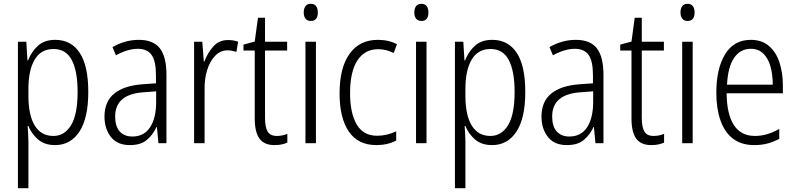

<svg xmlns="http://www.w3.org/2000/svg" viewBox="-20 -751 4173 1007"><path d="M270 -542Q353 -542 398 -474Q443 -406 443 -269Q443 -131 396.5 -60.5Q350 10 269 10Q213 10 179 -20Q145 -50 129 -90H125Q126 -72 127.5 -50.5Q129 -29 129 -8V236H74V-532H118L124 -434H127Q145 -480 179 -511Q213 -542 270 -542ZM261 -494Q195 -494 162 -438.5Q129 -383 129 -285V-249Q129 -146 162.5 -92Q196 -38 260 -38Q318 -38 352.5 -94Q387 -150 387 -269Q387 -378 356.5 -436Q326 -494 261 -494Z M708 -542Q784 -542 818.5 -497.5Q853 -453 853 -359V0H811L803 -85H801Q782 -44 750 -17Q718 10 661 10Q595 10 561.5 -33Q528 -76 528 -139Q528 -219 579.5 -260.5Q631 -302 727 -309L798 -314V-355Q798 -431 775 -463Q752 -495 703 -495Q650 -495 588 -461L570 -504Q601 -522 636 -532Q671 -542 708 -542ZM733 -267Q584 -257 584 -140Q584 -88 608 -61.5Q632 -35 674 -35Q736 -35 767.5 -84Q799 -133 799 -216V-272Z M1176 -541Q1189 -541 1203 -539Q1217 -537 1229 -532L1220 -479Q1210 -482 1198 -484.5Q1186 -487 1173 -487Q1136 -487 1108.5 -458.5Q1081 -430 1066.5 -383.5Q1052 -337 1053 -282V0H998V-532H1041L1049 -429H1052Q1068 -472 1098 -506.5Q1128 -541 1176 -541Z M1432 -38Q1447 -38 1461.5 -41Q1476 -44 1487 -49V-3Q1474 3 1457 6.5Q1440 10 1420 10Q1365 10 1340.5 -24.5Q1316 -59 1316 -130V-486H1257V-517L1316 -533L1333 -658H1370V-532H1486V-486H1370V-133Q1370 -85 1383.5 -61.5Q1397 -38 1432 -38Z M1610 -731Q1629 -731 1638 -718.5Q1647 -706 1647 -686Q1647 -641 1610 -641Q1592 -641 1582.5 -653Q1573 -665 1573 -686Q1573 -706 1582 -718.5Q1591 -731 1610 -731ZM1637 -532V0H1582V-532Z M1954 10Q1858 10 1809.5 -61Q1761 -132 1761 -261Q1761 -396 1813.5 -469Q1866 -542 1961 -542Q2019 -542 2062 -519L2045 -473Q2005 -493 1963 -493Q1893 -493 1854.5 -434Q1816 -375 1816 -262Q1816 -159 1850.5 -99Q1885 -39 1958 -39Q1984 -39 2009 -45Q2034 -51 2058 -62V-14Q2013 10 1954 10Z M2190 -731Q2209 -731 2218 -718.5Q2227 -706 2227 -686Q2227 -641 2190 -641Q2172 -641 2162.5 -653Q2153 -665 2153 -686Q2153 -706 2162 -718.5Q2171 -731 2190 -731ZM2217 -532V0H2162V-532Z M2562 -542Q2645 -542 2690 -474Q2735 -406 2735 -269Q2735 -131 2688.5 -60.5Q2642 10 2561 10Q2505 10 2471 -20Q2437 -50 2421 -90H2417Q2418 -72 2419.5 -50.5Q2421 -29 2421 -8V236H2366V-532H2410L2416 -434H2419Q2437 -480 2471 -511Q2505 -542 2562 -542ZM2553 -494Q2487 -494 2454 -438.5Q2421 -383 2421 -285V-249Q2421 -146 2454.5 -92Q2488 -38 2552 -38Q2610 -38 2644.5 -94Q2679 -150 2679 -269Q2679 -378 2648.5 -436Q2618 -494 2553 -494Z M3000 -542Q3076 -542 3110.5 -497.5Q3145 -453 3145 -359V0H3103L3095 -85H3093Q3074 -44 3042 -17Q3010 10 2953 10Q2887 10 2853.5 -33Q2820 -76 2820 -139Q2820 -219 2871.5 -260.5Q2923 -302 3019 -309L3090 -314V-355Q3090 -431 3067 -463Q3044 -495 2995 -495Q2942 -495 2880 -461L2862 -504Q2893 -522 2928 -532Q2963 -542 3000 -542ZM3025 -267Q2876 -257 2876 -140Q2876 -88 2900 -61.5Q2924 -35 2966 -35Q3028 -35 3059.5 -84Q3091 -133 3091 -216V-272Z M3408 -38Q3423 -38 3437.5 -41Q3452 -44 3463 -49V-3Q3450 3 3433 6.5Q3416 10 3396 10Q3341 10 3316.5 -24.5Q3292 -59 3292 -130V-486H3233V-517L3292 -533L3309 -658H3346V-532H3462V-486H3346V-133Q3346 -85 3359.5 -61.5Q3373 -38 3408 -38Z M3586 -731Q3605 -731 3614 -718.5Q3623 -706 3623 -686Q3623 -641 3586 -641Q3568 -641 3558.5 -653Q3549 -665 3549 -686Q3549 -706 3558 -718.5Q3567 -731 3586 -731ZM3613 -532V0H3558V-532Z M3918 -542Q3976 -542 4013.5 -509.5Q4051 -477 4068.5 -422.5Q4086 -368 4086 -303V-262H3791Q3792 -152 3829 -95Q3866 -38 3940 -38Q4004 -38 4067 -75V-23Q4038 -7 4006 1.5Q3974 10 3936 10Q3868 10 3824 -24Q3780 -58 3758.5 -120Q3737 -182 3737 -264Q3737 -391 3783 -466.5Q3829 -542 3918 -542ZM3918 -495Q3863 -495 3830.5 -448Q3798 -401 3793 -307H4033Q4033 -359 4021 -402Q4009 -445 3983.5 -470Q3958 -495 3918 -495Z"/></svg>

Font: Noto Sans Gurmukhi Condensed Light
Style: Regular
Weight: 300
Width: 3
Designer: Jelle Bosma - Monotype Design Team
Foundry: Monotype Imaging Inc.
Version: Version 2.004; ttfautohint (v1.8.4.7-5d5b)